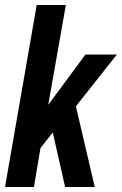

<svg xmlns="http://www.w3.org/2000/svg" viewBox="-22 -744 485 764"><path d="M-2 0 124 -724H240L170 -327L318 -527H443L280 -321L355 0H237L188 -217L139 -155L113 0Z"/></svg>

Font: Archivo ExtraCondensed
Style: Bold Italic
Weight: 700
Width: 2
Italic angle: -10°
Designer: Hector Gatti
Foundry: Omnibus-Type
Version: Version 2.001